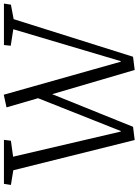

<svg xmlns="http://www.w3.org/2000/svg" viewBox="126 -870 754 1047"><g transform="rotate(-90 503.5 -347.0)"><path d="M690 -66H693L867 -652L777 -666L781 -703H1007L1001 -665L922 -650L717 1L645 10L513 -440L335 1L263 10L98 -652L18 -665L24 -703H264L259 -665L172 -653L309 -66H312L491 -517L441 -689L510 -704Z"/></g></svg>

Font: Literata 18pt Light
Style: Italic
Weight: 300
Italic angle: -2°
Designer: Latin by Veronika Burian and Jose Scaglione. Greek by Irene Vlachou. Cyrillic by Vera Evstafieva
Foundry: TypeTogether
Version: Version 3.103;gftools[0.9.29]